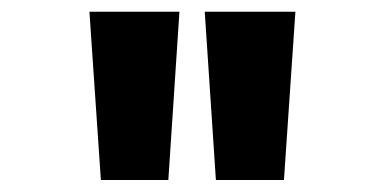

<svg xmlns="http://www.w3.org/2000/svg" viewBox="-20 -781 655 327"><path d="M151.8 -474.4 132.3 -761H285.6L266.7 -474.4ZM347.7 -474.4 328.7 -761H483.1L463.6 -474.4Z"/></svg>

Font: FiraCode Nerd Font
Style: Bold
Weight: 700
Designer: Carrois Corporate, Edenspiekermann AG, Nikita Prokopov
Foundry: Carrois Corporate, Edenspiekermann AG, Nikita Prokopov
Version: Version 6.002;Nerd Fonts 2.1.0